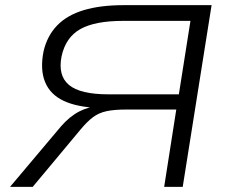

<svg xmlns="http://www.w3.org/2000/svg" viewBox="-20 -725 889 745"><path d="M19 0 217 -235Q251 -274 288.5 -293Q326 -312 366 -314L377 -315L365 -306Q280 -309 227.5 -333.5Q175 -358 155 -406.5Q135 -455 149 -526Q163 -586 201.5 -626Q240 -666 304.5 -685.5Q369 -705 460 -705H801L689 0H617L664 -300H470Q423 -300 393 -293.5Q363 -287 340.5 -270Q318 -253 293 -223L107 0ZM400 -359H674L719 -644H458Q348 -644 291.5 -612Q235 -580 219 -507Q204 -432 247.5 -395.5Q291 -359 400 -359Z"/></svg>

Font: Nunito Sans 10pt Expanded Light
Style: Italic
Weight: 300
Width: 7
Italic angle: -9°
Designer: Vernon Adams
Foundry: Vernon Adams
Version: Version 3.101;gftools[0.9.27]